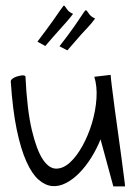

<svg xmlns="http://www.w3.org/2000/svg" viewBox="-20 -671 487 689"><path d="M18.6 -378.9Q18.6 -383.8 24.9 -388.7Q31.2 -393.6 40.5 -396.5Q49.8 -399.4 58.6 -400.4Q67.4 -401.4 71.3 -397.5Q77.1 -276.4 94.2 -204.6Q111.3 -132.8 133.3 -99.6Q155.3 -66.4 180.7 -65.9Q206.1 -65.4 230.5 -87.4Q254.9 -109.4 275.9 -147.5Q296.9 -185.5 310.1 -229.5Q323.2 -273.4 326.2 -317.4Q329.1 -361.3 318.4 -395.5L377 -402.3Q377.9 -387.7 382.3 -354Q386.7 -320.3 392.1 -277.8Q397.5 -235.4 404.3 -189.5Q411.1 -143.6 416 -104Q420.9 -64.5 424.8 -36.6Q428.7 -8.8 428.7 -2H386.7L340.8 -170.9Q327.1 -136.7 307.6 -105.5Q288.1 -74.2 265.1 -50.8Q242.2 -27.3 216.8 -14.2Q191.4 -1 166.5 -3.4Q141.6 -5.9 118.2 -26.4Q94.7 -46.9 74.7 -91.3Q54.7 -135.7 40 -206.1Q25.4 -276.4 18.6 -378.9ZM242.2 -621.1Q229.5 -604.5 216.8 -590.3Q204.1 -576.2 192.4 -563Q180.7 -549.8 168.5 -536.1Q156.2 -522.5 142.6 -505.9L114.3 -521.5Q148.4 -566.4 167.5 -593.3Q186.5 -620.1 195.8 -633.8Q205.1 -647.5 207.5 -649.9Q210 -652.3 212.9 -648.4Q215.8 -644.5 221.7 -636.2Q227.5 -627.9 242.2 -621.1ZM321.3 -604.5Q308.6 -586.9 295.9 -573.7Q283.2 -560.5 271.5 -547.4Q259.8 -534.2 247.6 -520Q235.4 -505.9 221.7 -490.2L193.4 -504.9Q227.5 -548.8 246.6 -576.2Q265.6 -603.5 274.4 -617.2Q283.2 -630.9 286.1 -633.3Q289.1 -635.7 292 -631.8Q294.9 -627.9 300.8 -619.6Q306.6 -611.3 321.3 -604.5Z"/></svg>

Font: Annie Use Your Telescope
Style: Regular
Weight: 400
Designer: Kimberly Geswein
Foundry: Kimberly Geswein
Version: Version 1.002 2001